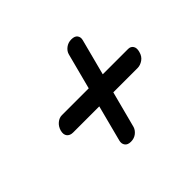

<svg xmlns="http://www.w3.org/2000/svg" viewBox="-111 -729 779 779"><g transform="rotate(-45 278.0 -339.5)"><path d="M247.5 -107.5Q229 -107.5 221.2 -118.5Q213.5 -129.5 217.5 -144.5L258 -300H108Q90.5 -300 81.8 -310.8Q73 -321.5 78 -341Q83.5 -360 97 -371Q110.5 -382 125 -382H279.5L320 -537Q324 -551.5 337.8 -562Q351.5 -572.5 370 -572.5Q389.5 -572.5 397 -562Q404.5 -551.5 400.5 -537L360 -382H505.5Q520 -382 527.2 -371Q534.5 -360 529 -341Q524 -321 508.8 -310.5Q493.5 -300 477.5 -300H338.5L297.5 -143.5Q293.5 -129 280 -118.2Q266.5 -107.5 247.5 -107.5Z"/></g></svg>

Font: Fraunces 72pt SuperSoft SemiBold
Style: Italic
Weight: 600
Italic angle: -16°
Version: Version 1.000;[b76b70a41]